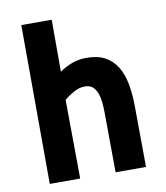

<svg xmlns="http://www.w3.org/2000/svg" viewBox="-80 -767 720 833"><g transform="rotate(-10 280.5 -350.0)"><path d="M72 0 70 -700H204V-471Q228 -488 258 -499.5Q288 -511 323 -511Q372 -511 404.5 -493.5Q437 -476 457 -443.5Q477 -411 485.5 -365Q494 -319 494 -262L496 0H362L360 -263Q360 -287 357.5 -310Q355 -333 348 -351Q341 -369 328.5 -379.5Q316 -390 295 -390Q270 -390 245 -376Q220 -362 203 -347L206 0Z"/></g></svg>

Font: Panefresco 999wt
Style: Regular
Weight: 900
Version: Version 1.001